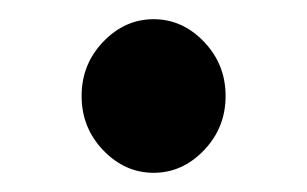

<svg xmlns="http://www.w3.org/2000/svg" viewBox="-20 -450 320 200"><path d="M192.5 -406.5Q215 -383 215 -350Q215 -317 192.5 -293.5Q170 -270 140 -270Q110 -270 87.5 -293.5Q65 -317 65 -350Q65 -383 87.5 -406.5Q110 -430 140 -430Q170 -430 192.5 -406.5Z"/></svg>

Font: Yeseva One
Style: Regular
Weight: 400
Designer: Jovanny Lemonad
Foundry: Jovanny Lemonad
Version: Version 2.000